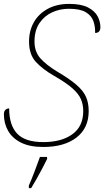

<svg xmlns="http://www.w3.org/2000/svg" viewBox="-27 -744 536 985"><path d="M195 10Q125 10 80.5 -12.5Q36 -35 14.5 -73Q-7 -111 -7 -158Q-7 -186 20 -188Q20 -102 61 -58.5Q102 -15 195 -15Q289 -15 344.5 -55.5Q400 -96 400 -174Q400 -208 388 -235.5Q376 -263 344.5 -291Q313 -319 252 -354Q191 -389 156.5 -427Q122 -465 122 -531Q122 -586 146.5 -629.5Q171 -673 217.5 -698.5Q264 -724 328 -724Q390 -724 425 -705.5Q460 -687 474 -660Q488 -633 488 -605Q488 -575 461 -575Q462 -608 452 -636Q442 -664 413 -681.5Q384 -699 326 -699Q281 -699 241 -681Q201 -663 175.5 -625.5Q150 -588 150 -531Q150 -479 180 -445Q210 -411 266 -377Q329 -340 364.5 -309.5Q400 -279 414 -247.5Q428 -216 428 -174Q428 -87 365.5 -38.5Q303 10 195 10ZM121 208Q135 176 150 136.5Q165 97 178 61H214L215 71Q205 92 190 120Q175 148 160 175Q145 202 133 221H121Z"/></svg>

Font: Noto Serif Thin
Style: Italic
Weight: 100
Italic angle: -12°
Designer: Monotype Design Team
Foundry: Monotype Imaging Inc.
Version: Version 2.014; ttfautohint (v1.8.4.7-5d5b)